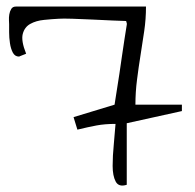

<svg xmlns="http://www.w3.org/2000/svg" viewBox="-20 -563 594 585"><path d="M332 -185.5Q299.8 -185.5 273.9 -180.7Q248 -175.8 215.8 -168L204.1 -206.1L329.1 -244.1Q329.1 -244.1 331.1 -257.3Q333 -270.5 336.4 -291Q339.8 -311.5 343.8 -338.4Q347.7 -365.2 351.6 -392.1Q355.5 -418.9 359.4 -444.3Q363.3 -469.7 366.2 -487.3Q367.2 -490.2 365.7 -494.1Q364.3 -498 364.3 -499Q352.5 -499 323.7 -500.5Q294.9 -502 262.2 -503.4Q229.5 -504.9 200.2 -505.9Q170.9 -506.8 159.2 -505.9Q138.7 -504.9 114.3 -502.4Q89.8 -500 72.3 -490.2Q54.7 -480.5 49.3 -459.5Q43.9 -438.5 59.6 -399.4Q59.6 -399.4 56.2 -397.9Q52.7 -396.5 48.8 -395Q44.9 -393.6 41.5 -392.1Q38.1 -390.6 38.1 -390.6Q25.4 -390.6 19 -402.8Q12.7 -415 10.3 -431.6Q7.8 -448.2 7.8 -464.8Q7.8 -481.4 7.8 -489.3Q7.8 -492.2 7.3 -501Q6.8 -509.8 8.3 -519Q9.8 -528.3 14.2 -535.6Q18.6 -543 28.3 -543H424.8Q424.8 -504.9 419.4 -468.3Q414.1 -431.6 408.2 -395Q402.3 -358.4 397.5 -320.3Q392.6 -282.2 392.6 -244.1H534.2V-224.6L366.2 -187.5V0Q341.8 7.8 332.5 -9.8Q323.2 -27.3 323.2 -57.6Q323.2 -87.9 326.7 -123Q330.1 -158.2 332 -185.5Z"/></svg>

Font: Annie Use Your Telescope
Style: Regular
Weight: 400
Version: Version 1.003 2001